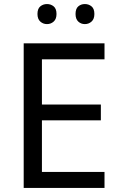

<svg xmlns="http://www.w3.org/2000/svg" viewBox="-20 -928 596 948"><path d="M496 0H97V-714H496V-635H187V-412H478V-334H187V-79H496ZM165 -859Q165 -885 179 -896.5Q193 -908 212 -908Q231 -908 245 -896.5Q259 -885 259 -859Q259 -834 245 -821.5Q231 -809 212 -809Q193 -809 179 -821.5Q165 -834 165 -859ZM353 -859Q353 -885 366.5 -896.5Q380 -908 399 -908Q418 -908 432 -896.5Q446 -885 446 -859Q446 -834 432 -821.5Q418 -809 399 -809Q380 -809 366.5 -821.5Q353 -834 353 -859Z"/></svg>

Font: Noto Sans Lydian
Style: Regular
Weight: 400
Designer: Monotype Design Team
Foundry: Monotype Imaging Inc.
Version: Version 2.002; ttfautohint (v1.8.4.7-5d5b)